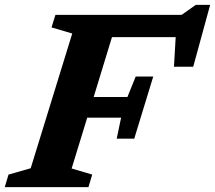

<svg xmlns="http://www.w3.org/2000/svg" viewBox="-44 -768 883 788"><path d="M250 -76.5 334.5 -51.5 319 0H-24.5L-9 -51.5L82 -77.5L252.5 -630.5L167.5 -655.5L183.5 -707H701.5L759.5 -748H818.5L749 -494H670L677 -615.5H415.5L340.5 -370H479L513 -454H585L507 -199H435L453 -285H314Z"/></svg>

Font: Newsreader 6pt SemiBold
Style: Italic
Weight: 600
Italic angle: -17°
Designer: Hugues Gentile
Foundry: Production Type
Version: Version 1.003; ttfautohint (v1.8.3)